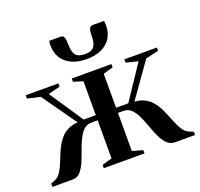

<svg xmlns="http://www.w3.org/2000/svg" viewBox="-126 -871 1057 1013"><g transform="rotate(-20 402.5 -365.0)"><path d="M1.5 0V-18.5L24 -27.5Q46 -36.5 60.2 -59.8Q74.5 -83 86.2 -113.8Q98 -144.5 112.2 -175.2Q126.5 -206 148 -230.8Q169.5 -255.5 203.5 -267.5Q237.5 -279.5 289 -271L266 -242L106.5 -467.5L34.5 -484V-502.5H218V-484L151 -467.5L278 -277.5H346V-468L293 -484V-502.5H515.5V-484L460 -468V-277.5H528.5L655.5 -467.5L588.5 -484V-502.5H771V-484L698.5 -467.5L539 -242L516 -271Q568 -279.5 601.5 -267.5Q635 -255.5 656.2 -230.8Q677.5 -206 691.5 -175Q705.5 -144 717.2 -113.5Q729 -83 743.5 -59.5Q758 -36 780.5 -27L802.5 -18.5V0H691Q664 0 646 -18Q628 -36 614.8 -64.2Q601.5 -92.5 590.2 -124.2Q579 -156 566 -184.2Q553 -212.5 535.2 -230.5Q517.5 -248.5 491 -248.5H460V-34.5L518.5 -18.5V0H290V-18.5L346 -34.5V-248.5H310Q284 -248.5 266 -230.5Q248 -212.5 234.8 -184.2Q221.5 -156 210.5 -124.2Q199.5 -92.5 187 -64.2Q174.5 -36 157.8 -18Q141 0 116.5 0ZM312.5 -730Q327.5 -730 332.2 -717.2Q337 -704.5 337 -683.5Q337 -653.5 343 -634.8Q349 -616 363.5 -607.8Q378 -599.5 403 -599.5Q428.5 -599.5 442.8 -607.8Q457 -616 463 -634.8Q469 -653.5 469 -683.5Q469 -704.5 474 -717.2Q479 -730 494 -730H557Q558 -723.5 558.5 -716.8Q559 -710 559 -703Q559 -663.5 540.5 -634Q522 -604.5 487 -588Q452 -571.5 403 -571.5Q354 -571.5 319.2 -588Q284.5 -604.5 265.8 -634Q247 -663.5 247 -703Q247 -710 247.5 -716.8Q248 -723.5 249 -730Z"/></g></svg>

Font: Merriweather 144pt SemiBold
Style: Regular
Weight: 600
Version: Version 2.100